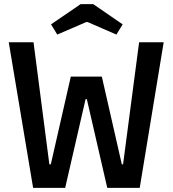

<svg xmlns="http://www.w3.org/2000/svg" viewBox="-20 -902 829 922"><path d="M139 0 22 -699H141L217 -113H224L320 -534H469L565 -113H571L648 -699H766L651 0H495L397 -426H391L293 0ZM255 -736 225 -785 367 -882H428L569 -785L539 -736L401 -796H394Z"/></svg>

Font: Ruda
Style: Bold
Weight: 700
Designer: Mariela Monsalve and Angelina Sanchez
Foundry: Mariela Monsalve and Angelina Sanchez
Version: Version 2.000